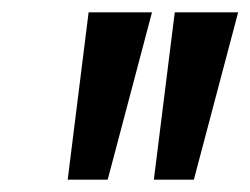

<svg xmlns="http://www.w3.org/2000/svg" viewBox="-20 -848 407 312"><path d="M124 -828 90 -556H155L227 -828ZM264 -828 230 -556H295L367 -828Z"/></svg>

Font: Smiley Sans Oblique
Style: Regular
Weight: 400
Italic angle: -8°
Designer: oooooohmygosh, Nagisa Chen, Janine Sui, Heda Shi, Jian Li
Foundry: atelierAnchor
Version: Version 2.0.1